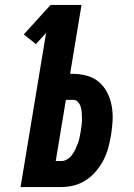

<svg xmlns="http://www.w3.org/2000/svg" viewBox="-20 -755 540 775"><path d="M63 0 166 -622 125 -577 76 -616 184 -735H309L263 -457H274Q304 -457 332 -449Q360 -441 380.5 -423Q401 -405 413.5 -380Q426 -355 431 -326.5Q436 -298 434.5 -268.5Q433 -239 428 -209Q424 -184 417 -158.5Q410 -133 398 -109.5Q386 -86 368 -64.5Q350 -43 327 -28Q304 -13 278.5 -6.5Q253 0 227 0ZM227 -105Q240 -105 251.5 -112Q263 -119 271 -130Q279 -141 284.5 -153Q290 -165 294.5 -177Q299 -189 301.5 -201.5Q304 -214 306 -226Q308 -239 309.5 -251Q311 -263 311 -275.5Q311 -288 310 -300Q309 -312 306 -323Q303 -334 295 -343Q287 -352 274 -352H246L205 -105Z"/></svg>

Font: Iosevka Extrabold
Style: Italic
Weight: 800
Italic angle: -9°
Monospace: yes
Designer: Belleve Invis
Foundry: Belleve Invis
Version: Version 32.5.0; ttfautohint (v1.8.4)